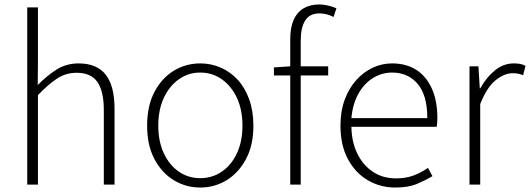

<svg xmlns="http://www.w3.org/2000/svg" viewBox="-20 -827 2374 860"><path d="M102 0V-794H150V-564L149 -446Q190 -488 233.5 -515.5Q277 -543 332 -543Q414 -543 453.5 -492.5Q493 -442 493 -340V0H445V-334Q445 -418 416.5 -459.5Q388 -501 323 -501Q276 -501 237 -476Q198 -451 150 -401V0Z M877 13Q813 13 759 -19.5Q705 -52 672 -114Q639 -176 639 -264Q639 -353 672 -415.5Q705 -478 759 -510.5Q813 -543 877 -543Q925 -543 968 -524.5Q1011 -506 1044 -470.5Q1077 -435 1096 -382.5Q1115 -330 1115 -264Q1115 -176 1081.5 -114Q1048 -52 994.5 -19.5Q941 13 877 13ZM877 -29Q931 -29 974 -58.5Q1017 -88 1041.5 -141Q1066 -194 1066 -264Q1066 -335 1041.5 -388Q1017 -441 974 -471.5Q931 -502 877 -502Q823 -502 780.5 -471.5Q738 -441 713.5 -388Q689 -335 689 -264Q689 -194 713.5 -141Q738 -88 780.5 -58.5Q823 -29 877 -29Z M1280 0V-650Q1280 -703 1295 -737.5Q1310 -772 1339.5 -789.5Q1369 -807 1410 -807Q1428 -807 1448 -802.5Q1468 -798 1487 -790L1474 -751Q1443 -767 1411 -767Q1367 -767 1347 -735Q1327 -703 1327 -646V0ZM1207 -489V-525L1281 -530H1450V-489Z M1750 13Q1683 13 1627 -20Q1571 -53 1538 -115Q1505 -177 1505 -264Q1505 -329 1524 -380.5Q1543 -432 1576 -468.5Q1609 -505 1650 -524Q1691 -543 1736 -543Q1799 -543 1844 -514.5Q1889 -486 1914 -431Q1939 -376 1939 -298Q1939 -289 1938.5 -279.5Q1938 -270 1936 -259H1554Q1555 -192 1580 -140Q1605 -88 1649.5 -58Q1694 -28 1754 -28Q1798 -28 1832.5 -41Q1867 -54 1897 -75L1917 -38Q1885 -19 1847 -3Q1809 13 1750 13ZM1554 -298H1894Q1894 -400 1851 -451Q1808 -502 1736 -502Q1691 -502 1651.5 -478Q1612 -454 1586 -408.5Q1560 -363 1554 -298Z M2083 0V-530H2123L2129 -431H2131Q2158 -480 2196.5 -511.5Q2235 -543 2281 -543Q2296 -543 2308.5 -541Q2321 -539 2334 -532L2323 -490Q2310 -495 2300.5 -497Q2291 -499 2275 -499Q2240 -499 2200.5 -468Q2161 -437 2131 -361V0Z"/></svg>

Font: Noto Sans HK Thin ExtraLight
Style: Regular
Weight: 250
Version: Version 2.004-H2;hotconv 1.0.118;makeotfexe 2.5.65603